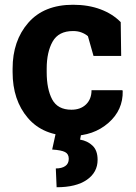

<svg xmlns="http://www.w3.org/2000/svg" viewBox="-20 -558 567 803"><path d="M32.7 0ZM278.8 -99.1Q316.9 -99.1 339.8 -121.3Q362.8 -143.6 362.8 -180.7H491.7L493.2 -177.7Q495.1 -97.7 433.1 -43.7Q371.1 10.3 278.8 10.3Q160.6 10.3 96.7 -64.5Q32.7 -139.2 32.7 -256.3V-271Q32.7 -387.7 98.4 -462.9Q164.1 -538.1 285.6 -538.1Q349.6 -538.1 400.4 -519Q451.2 -500 484.9 -465.3L486.8 -324.2H371.1L347.7 -406.7Q336.9 -416 321.3 -422.1Q305.7 -428.2 285.6 -428.2Q225.1 -428.2 200.2 -384.3Q175.3 -340.3 175.3 -271V-256.3Q175.3 -185.5 198.2 -142.3Q221.2 -99.1 278.8 -99.1ZM320.3 -2 314.9 25.9Q346.2 31.2 367.2 51.3Q388.2 71.3 388.2 110.4Q388.2 162.6 343.5 193.8Q298.8 225.1 216.8 225.1L213.4 146.5Q238.3 146.5 252.9 136.5Q267.6 126.5 267.6 106Q267.6 85.9 252 77.9Q236.3 69.8 198.2 67.4L213.4 -2Z"/></svg>

Font: TypoPRO Roboto Slab
Style: Bold
Weight: 700
Designer: Google
Version: Version 1.100263; 2013; ttfautohint (v0.94.20-1c74) -l 8 -r 